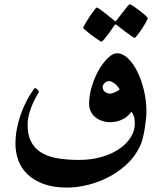

<svg xmlns="http://www.w3.org/2000/svg" viewBox="-20 -743 751 892"><path d="M522.9 -495.6Q549.3 -495.6 574 -472.4Q598.6 -449.2 617.7 -411.1Q636.7 -373 648.4 -324.5Q660.2 -275.9 660.2 -225.6Q660.2 -207.5 657.7 -185.3Q655.3 -163.1 651.6 -140.6Q647.9 -118.2 642.3 -97.4Q636.7 -76.7 629.9 -62.5Q605.5 -12.7 565.7 23.2Q525.9 59.1 479.5 82.3Q433.1 105.5 384 116.9Q335 128.4 291.5 128.4Q227.5 128.4 182.1 111.6Q136.7 94.7 107.7 66.7Q78.6 38.6 65.2 2Q51.8 -34.7 51.8 -74.7Q51.8 -110.4 58.1 -143.1Q64.5 -175.8 74.2 -204.8Q84 -233.9 95.5 -257.6Q106.9 -281.2 116.9 -298.1Q127 -314.9 134 -324.5Q141.1 -334 142.6 -334Q146.5 -334 153.6 -327.1Q160.6 -320.3 160.6 -316.4Q160.6 -314.9 152.6 -301.5Q144.5 -288.1 134.5 -266.8Q124.5 -245.6 116.5 -218.5Q108.4 -191.4 108.4 -162.6Q108.4 -117.7 123.5 -86.7Q138.7 -55.7 168.7 -36.1Q198.7 -16.6 243.4 -8.3Q288.1 0 346.7 0Q405.8 0 453.9 -14.4Q502 -28.8 535.9 -52.5Q569.8 -76.2 588.1 -106.4Q606.4 -136.7 606.4 -168.9Q606.4 -189 602.3 -201.4Q598.1 -213.9 590.8 -224.1Q580.6 -209.5 568.1 -200.2Q555.7 -190.9 542.5 -185.3Q529.3 -179.7 515.6 -177.5Q502 -175.3 489.7 -175.3Q473.1 -175.3 456.1 -180.7Q439 -186 425 -196.8Q411.1 -207.5 402.6 -223.4Q394 -239.3 394 -260.3Q394 -302.2 407.5 -344.5Q420.9 -386.7 440.4 -420.2Q460 -453.6 482.4 -474.6Q504.9 -495.6 522.9 -495.6ZM536.1 -328.6Q531.7 -334.5 526.4 -341.3Q521 -348.1 514.4 -353.5Q507.8 -358.9 500.7 -362.5Q493.7 -366.2 485.8 -366.2Q475.1 -366.2 466.1 -357.4Q457 -348.6 457 -338.4Q457 -323.7 468.3 -315.9Q479.5 -308.1 490.7 -308.1Q494.1 -308.1 499.8 -309.3Q505.4 -310.5 511.7 -313.2Q518.1 -315.9 524.4 -319.6Q530.8 -323.2 536.1 -328.6ZM582.5 -723.1Q586.4 -723.1 600.1 -714.1Q613.8 -705.1 628.4 -693.8Q643.1 -682.6 654.8 -672.1Q666.5 -661.6 666.5 -658.7Q666.5 -656.2 662.6 -648.4Q658.7 -640.6 652.6 -630.4Q646.5 -620.1 639.2 -608.9Q631.8 -597.7 625 -588.4Q618.2 -579.1 612.8 -573Q607.4 -566.9 605.5 -566.9Q603 -566.9 590.3 -575.9Q577.6 -585 562.5 -595.7L523.9 -625.5Q520 -629.4 515.6 -629.4Q513.7 -629.4 510.7 -623.5L483.9 -585.9Q473.6 -571.8 464.1 -560.5Q454.6 -549.3 451.2 -549.3Q449.7 -549.3 443.1 -553.5Q436.5 -557.6 426.8 -564.5Q417 -571.3 406.7 -578.9Q396.5 -586.4 387.5 -593.8Q378.4 -601.1 372.6 -606.4Q366.7 -611.8 366.7 -613.8Q366.7 -616.2 370.8 -624Q375 -631.8 381.6 -642.3Q388.2 -652.8 395.5 -664.6Q402.8 -676.3 409.9 -685.5Q417 -694.8 422.1 -701.4Q427.2 -708 428.7 -708Q433.1 -708 446 -698.5Q459 -689 473.1 -678.2Q489.7 -665.5 508.8 -649.4Q512.7 -645 515.6 -644.5Q517.6 -644.5 519.3 -646Q521 -647.5 523.9 -651.9Q538.6 -671.4 551.3 -687Q561.5 -700.7 570.8 -711.9Q580.1 -723.1 582.5 -723.1Z"/></svg>

Font: Accordance
Style: Bold
Weight: 700
Version: Version 1.2 (build January 31, 2020) Miklal Software Solutio